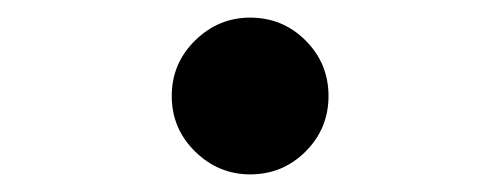

<svg xmlns="http://www.w3.org/2000/svg" viewBox="-20 -438 568 218"><path d="M264 -240Q228 -240 201.5 -266Q175 -292 175 -329Q175 -366 201.5 -392Q228 -418 264 -418Q301 -418 327 -392Q353 -366 353 -329Q353 -292 327 -266Q301 -240 264 -240Z"/></svg>

Font: Mada
Style: Bold
Weight: 700
Designer: Khaled Hosny
Version: Version 1.5